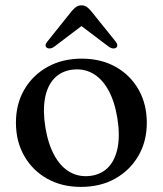

<svg xmlns="http://www.w3.org/2000/svg" viewBox="-20 -704 623 735"><path d="M293 -479.5Q366.5 -479.5 422.5 -448.2Q478.5 -417 510.2 -361.5Q542 -306 542 -233.5Q542 -163 509.8 -107.5Q477.5 -52 421 -20.2Q364.5 11.5 289.5 11.5Q216.5 11.5 160.5 -20Q104.5 -51.5 72.8 -107Q41 -162.5 41 -234.5Q41 -306 73 -361Q105 -416 161.8 -447.8Q218.5 -479.5 293 -479.5ZM328 -31Q370 -37 396 -65.2Q422 -93.5 430.8 -141.2Q439.5 -189 429 -253.5Q418 -319 393.2 -362Q368.5 -405 333 -424Q297.5 -443 254.5 -437Q213 -431 186.8 -402.8Q160.5 -374.5 152 -326.8Q143.5 -279 154 -214.5Q165 -149.5 189.8 -106.2Q214.5 -63 250 -44Q285.5 -25 328 -31ZM312 -619.5H271.5L398 -524Q405.5 -519 412.8 -518.5Q420 -518 425 -521.5Q429 -525 429 -531Q429 -537 423 -544.5L328.5 -662Q319.5 -672.5 311.5 -678Q303.5 -683.5 292 -683.5Q280.5 -683.5 272.2 -678Q264 -672.5 255 -662L161 -544.5Q154.5 -537 154.5 -531Q154.5 -525 159 -521.5Q164 -518 171.2 -518.5Q178.5 -519 186 -524Z"/></svg>

Font: Fraunces Wonky
Style: Regular
Weight: 400
Version: Version 1.000;[b76b70a41]